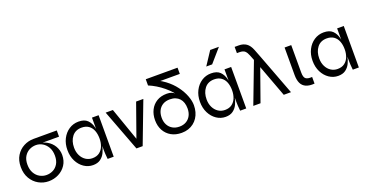

<svg xmlns="http://www.w3.org/2000/svg" viewBox="-34 -1463 4154 2174"><g transform="rotate(-20 2042.5 -376.0)"><path d="M282 10Q218 10 162 -21Q106 -52 71.5 -110.5Q37 -169 37 -249Q37 -329 71.5 -385Q106 -441 162 -470.5Q218 -500 282 -500L292 -435Q327 -435 358 -427Q389 -419 415 -404.5Q441 -390 461.5 -370Q482 -350 496 -326Q510 -302 517.5 -275Q525 -248 525 -219Q525 -149 491 -97.5Q457 -46 401.5 -18Q346 10 282 10ZM282 -65Q324 -65 361 -83.5Q398 -102 421.5 -141Q445 -180 445 -239Q445 -298 421.5 -339.5Q398 -381 361 -403Q324 -425 282 -425Q240 -425 202.5 -406Q165 -387 141 -348Q117 -309 117 -249Q117 -190 140.5 -148.5Q164 -107 202 -86Q240 -65 282 -65ZM562 -500V-425H282V-500Z M816 10Q757 10 707.5 -23.5Q658 -57 628.5 -115.5Q599 -174 599 -249Q599 -324 629 -383Q659 -442 710.5 -476Q762 -510 826 -510Q896 -510 932.5 -474.5Q969 -439 982.5 -380Q996 -321 996 -249Q996 -211 988 -166.5Q980 -122 960.5 -81.5Q941 -41 906 -15.5Q871 10 816 10ZM836 -66Q887 -66 920.5 -91Q954 -116 970 -157.5Q986 -199 986 -249Q986 -304 969.5 -345.5Q953 -387 919.5 -410.5Q886 -434 836 -434Q761 -434 720 -381.5Q679 -329 679 -249Q679 -196 699.5 -154.5Q720 -113 755.5 -89.5Q791 -66 836 -66ZM986 -500H1066V0H993Q993 -3 991 -21Q989 -39 987.5 -61.5Q986 -84 986 -100Z M1389 -69H1365L1518 -500H1605L1415 0H1340L1151 -500H1238Z M1884 10Q1812 10 1759 -20Q1706 -50 1676.5 -103.5Q1647 -157 1647 -228Q1647 -296 1674 -349.5Q1701 -403 1751.5 -434Q1802 -465 1874 -465Q1909 -465 1932 -455Q1955 -445 1970.5 -429.5Q1986 -414 1995.5 -397Q2005 -380 2011 -365L1999 -379Q1984 -414 1952.5 -450Q1921 -486 1880 -520Q1839 -554 1794 -581Q1749 -608 1707 -625L1759 -668Q1846 -638 1913.5 -587.5Q1981 -537 2026.5 -475.5Q2072 -414 2095.5 -352Q2119 -290 2119 -238Q2119 -195 2108.5 -157.5Q2098 -120 2078 -89.5Q2058 -59 2029 -36.5Q2000 -14 1963.5 -2Q1927 10 1884 10ZM1884 -65Q1931 -65 1966 -85.5Q2001 -106 2020 -142.5Q2039 -179 2039 -228Q2039 -266 2029 -296.5Q2019 -327 1999 -348.5Q1979 -370 1950.5 -381.5Q1922 -393 1884 -393Q1834 -393 1799 -372Q1764 -351 1745.5 -314Q1727 -277 1727 -228Q1727 -179 1746.5 -142.5Q1766 -106 1801.5 -85.5Q1837 -65 1884 -65ZM2090 -700V-625H1707V-700Z M2413 10Q2354 10 2304.5 -23.5Q2255 -57 2225.5 -115.5Q2196 -174 2196 -249Q2196 -324 2226 -383Q2256 -442 2307.5 -476Q2359 -510 2423 -510Q2493 -510 2529.5 -474.5Q2566 -439 2579.5 -380Q2593 -321 2593 -249Q2593 -211 2585 -166.5Q2577 -122 2557.5 -81.5Q2538 -41 2503 -15.5Q2468 10 2413 10ZM2433 -66Q2484 -66 2517.5 -91Q2551 -116 2567 -157.5Q2583 -199 2583 -249Q2583 -304 2566.5 -345.5Q2550 -387 2516.5 -410.5Q2483 -434 2433 -434Q2358 -434 2317 -381.5Q2276 -329 2276 -249Q2276 -196 2296.5 -154.5Q2317 -113 2352.5 -89.5Q2388 -66 2433 -66ZM2583 -500H2663V0H2590Q2590 -3 2588 -21Q2586 -39 2584.5 -61.5Q2583 -84 2583 -100ZM2400 -601 2506 -762H2611L2471 -601Z M2955 -431H2988L2835 0H2748L2938 -500H3013L3202 0H3115ZM2828 -700Q2881 -700 2918 -674.5Q2955 -649 2978 -590L3013 -500L2955 -431L2908 -550Q2894 -587 2873.5 -606Q2853 -625 2808 -625H2778V-700Z M3486 0Q3424 5 3384 -12.5Q3344 -30 3325.5 -69Q3307 -108 3307 -169V-500H3387V-169Q3387 -111 3410.5 -93.5Q3434 -76 3486 -80Z M3770 10Q3711 10 3661.5 -23.5Q3612 -57 3582.5 -115.5Q3553 -174 3553 -249Q3553 -324 3583 -383Q3613 -442 3664.5 -476Q3716 -510 3780 -510Q3850 -510 3886.5 -474.5Q3923 -439 3936.5 -380Q3950 -321 3950 -249Q3950 -211 3942 -166.5Q3934 -122 3914.5 -81.5Q3895 -41 3860 -15.5Q3825 10 3770 10ZM3790 -66Q3841 -66 3874.5 -91Q3908 -116 3924 -157.5Q3940 -199 3940 -249Q3940 -304 3923.5 -345.5Q3907 -387 3873.5 -410.5Q3840 -434 3790 -434Q3715 -434 3674 -381.5Q3633 -329 3633 -249Q3633 -196 3653.5 -154.5Q3674 -113 3709.5 -89.5Q3745 -66 3790 -66ZM3940 -500H4020V0H3947Q3947 -3 3945 -21Q3943 -39 3941.5 -61.5Q3940 -84 3940 -100Z"/></g></svg>

Font: Syne
Style: Regular
Weight: 400
Designer: Lucas Descroix
Foundry: Bonjour Monde
Version: Version 2.200